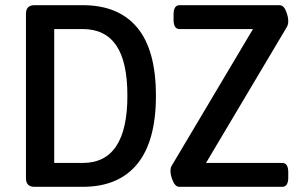

<svg xmlns="http://www.w3.org/2000/svg" viewBox="-20 -720 1161 740"><path d="M113 0Q80 0 80 -33V-667Q80 -700 113 -700H299Q437 -700 509 -613.5Q581 -527 581 -351Q581 -176 509 -88Q437 0 299 0ZM189 -92H299Q471 -92 471 -351Q471 -482 428 -545Q385 -608 299 -608H189ZM671 0Q656 0 646.5 -22Q637 -44 637 -62Q637 -67 638 -72Q639 -77 644 -85L955 -608H672Q649 -608 649 -644V-664Q649 -700 672 -700H1057Q1073 -700 1082 -678Q1091 -656 1091 -638Q1091 -625 1085 -615L774 -92H1068Q1091 -92 1091 -56V-36Q1091 0 1068 0Z"/></svg>

Font: Asap Semi Condensed Medium
Style: Regular
Weight: 500
Width: 4
Designer: Pablo Cosgaya
Foundry: Omnibus-Type
Version: Version 3.001; ttfautohint (v1.8.4.7-5d5b)